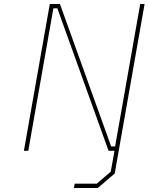

<svg xmlns="http://www.w3.org/2000/svg" viewBox="-20 -757 746 964"><path d="M351 187 355 165H466L536 105L555 0H525L268 -715H248L122 0H100L230 -737H281L538 -22H558L684 -737H706L556 114L471 187Z"/></svg>

Font: Tomorrow Thin
Style: Italic
Weight: 250
Italic angle: -10°
Designer: Tony de Marco, Monica Rizzolli
Foundry: Just in Type
Version: Version 2.002